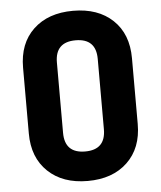

<svg xmlns="http://www.w3.org/2000/svg" viewBox="-53 -786 706 843"><g transform="rotate(-5 300.0 -365.0)"><path d="M300 10Q190 10 125 -52Q60 -114 60 -220V-510Q60 -617 125 -678.5Q190 -740 300 -740Q410 -740 475 -678.5Q540 -617 540 -510V-220Q540 -114 475 -52Q410 10 300 10ZM300 -120Q390 -120 390 -210V-520Q390 -610 300 -610Q210 -610 210 -520V-210Q210 -120 300 -120Z"/></g></svg>

Font: JetBrains Mono NL ExtraBold
Style: Regular
Weight: 800
Designer: Philipp Nurullin, Konstantin Bulenkov
Foundry: JetBrains
Version: Version 2.304; ttfautohint (v1.8.4.7-5d5b)